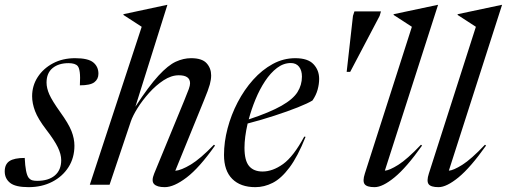

<svg xmlns="http://www.w3.org/2000/svg" viewBox="-34 -762 2092 792"><path d="M68 -110.5Q71 -46 84 -29Q91 -20.5 99.5 -18.2Q108 -16 119 -16Q166 -16 192.2 -38.2Q218.5 -60.5 218.5 -101.5Q218.5 -125.5 204.5 -154.5Q190.5 -183.5 156.5 -227.5Q122.5 -272 110.5 -304Q98.5 -336 98.5 -365Q98.5 -408.5 121.5 -444Q144.5 -479.5 184.5 -500.8Q224.5 -522 276 -522Q329.5 -522 350.8 -504.5Q372 -487 372 -458Q372 -435.5 355.2 -422.8Q338.5 -410 295.5 -410Q297.5 -445.5 295 -464Q292.5 -482.5 286.5 -489.5Q276.5 -501.5 248.5 -501.5Q207.5 -501.5 182.8 -481Q158 -460.5 158 -421.5Q158 -398.5 169.5 -372.5Q181 -346.5 214.5 -299.5Q248.5 -252.5 260.8 -221.5Q273 -190.5 273 -161Q273 -111 248.5 -72.5Q224 -34 181.2 -12Q138.5 10 84 10Q29.5 10 7.5 -7.8Q-14.5 -25.5 -14.5 -55Q-14.5 -84.5 5 -97.5Q24.5 -110.5 68 -110.5Z M506 -262 418 0H336.5L550.5 -651.5L475 -700.5L475.5 -703.5L655 -742H656.5L524.5 -322Q580 -407 619.8 -450Q659.5 -493 691.2 -507.5Q723 -522 754 -522Q799.5 -522 818.2 -501.2Q837 -480.5 837 -451Q837 -434 831.5 -413.5Q826 -393 807 -347L689 -57.5Q713.5 -59.5 753 -83.2Q792.5 -107 848.5 -165L853 -161.5Q788 -69.5 735.8 -29.8Q683.5 10 645.5 10Q613.5 10 601.5 -2.8Q589.5 -15.5 602 -46L725.5 -346Q739.5 -380 744.8 -394.8Q750 -409.5 750 -418.5Q750 -451.5 703.5 -451.5Q672.5 -451.5 640.8 -430.8Q609 -410 581 -378.8Q553 -347.5 533.2 -315.8Q513.5 -284 506 -262Z M1226.5 -197.5Q1194 -116 1160 -70.8Q1126 -25.5 1091 -7.8Q1056 10 1019.5 10Q958 10 924 -24Q890 -58 890 -123Q890 -176.5 904.8 -232.5Q919.5 -288.5 946.5 -340.2Q973.5 -392 1010.2 -433Q1047 -474 1091 -498Q1135 -522 1184 -522Q1236 -522 1259.2 -497.2Q1282.5 -472.5 1282.5 -436.5Q1282.5 -415 1276.2 -392.2Q1270 -369.5 1255 -347.5Q1236.5 -336 1194.5 -319.2Q1152.5 -302.5 1098 -284.8Q1043.5 -267 987.5 -252.5Q974.5 -195.5 974.5 -152.5Q974.5 -99.5 993.5 -77Q1012.5 -54.5 1049 -54.5Q1090.5 -54.5 1133.5 -85.2Q1176.5 -116 1221 -198.5ZM1165.5 -502Q1135.5 -502 1108.8 -481.8Q1082 -461.5 1059.5 -427.5Q1037 -393.5 1020 -352.2Q1003 -311 992 -269.5Q1079.5 -298.5 1127.2 -325.8Q1175 -353 1193.2 -382.2Q1211.5 -411.5 1211.5 -446Q1211.5 -471.5 1199.5 -486.8Q1187.5 -502 1165.5 -502Z M1396 -465.5 1422 -696.5 1428 -715H1537.5L1532 -696.5L1410.5 -465.5Z M1665 -651.5 1589.5 -700.5 1590 -703.5 1771.5 -742H1773L1553.5 -58Q1572 -59 1608.8 -82Q1645.5 -105 1702.5 -165L1707 -161.5Q1642.5 -70.5 1593.2 -30.2Q1544 10 1511 10Q1479 10 1470 -2.5Q1461 -15 1471 -46Z M1929 -651.5 1853.5 -700.5 1854 -703.5 2035.5 -742H2037L1817.5 -58Q1836 -59 1872.8 -82Q1909.5 -105 1966.5 -165L1971 -161.5Q1906.5 -70.5 1857.2 -30.2Q1808 10 1775 10Q1743 10 1734 -2.5Q1725 -15 1735 -46Z"/></svg>

Font: Newsreader Display
Style: Italic
Weight: 400
Italic angle: -17°
Designer: Hugues Gentile
Foundry: Production Type
Version: Version 1.001